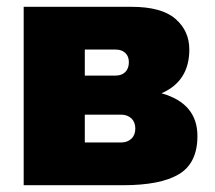

<svg xmlns="http://www.w3.org/2000/svg" viewBox="-20 -546 633 566"><path d="M49.8 0V-525.9H368.2Q456.1 -525.9 497.1 -490.5Q538.1 -455.1 538.1 -399.9Q538.1 -306.6 456.1 -271Q562 -241.2 562 -145Q562 -65.4 507.8 -32.7Q453.6 0 342.8 0ZM230 -323.2H320.8Q338.9 -323.2 349.4 -333.7Q359.9 -344.2 359.9 -362.8Q359.9 -379.9 349.4 -389.9Q338.9 -399.9 320.8 -399.9H230ZM230 -126H336.9Q355.5 -126 367.2 -137Q378.9 -147.9 378.9 -167Q378.9 -186 367.2 -197Q355.5 -208 336.9 -208H230Z"/></svg>

Font: Rawline Black
Style: Regular
Weight: 900
Designer: Matt McInerney, Pablo Impallari, Rodrigo Fuenzalida
Foundry: Matt McInerney, Pablo Impallari, Rodrigo Fuenzalida
Version: Version 4.020;PS 004.020;hotconv 1.0.88;makeotf.lib2.5.64775